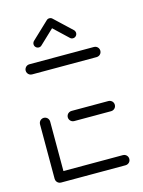

<svg xmlns="http://www.w3.org/2000/svg" viewBox="-106 -749 607 813"><g transform="rotate(-15 197.0 -342.5)"><path d="M37 -22.2V-261.5Q37 -267.4 40 -272.6Q43 -277.8 48.1 -280.7Q53.3 -283.7 59.3 -283.7Q65.2 -283.7 70.4 -280.7Q75.6 -277.8 78.5 -272.6Q81.5 -267.4 81.5 -261.5V-22.2ZM364.4 -22.2Q364.4 -16.3 361.5 -11.1Q358.5 -5.9 353.3 -3Q348.1 0 342.2 0H59.3Q53.3 0 48.1 -3Q43 -5.9 40 -11.1Q37 -16.3 37 -22.2Q37 -28.1 40 -33.3Q43 -38.5 48.1 -41.5Q53.3 -44.4 59.3 -44.4H342.2Q348.1 -44.4 353.3 -41.5Q358.5 -38.5 361.5 -33.3Q364.4 -28.1 364.4 -22.2ZM158.1 -259.3Q158.1 -265.2 161.1 -270.4Q164.1 -275.6 169.3 -278.5Q174.4 -281.5 180.4 -281.5H342.2Q348.1 -281.5 353.3 -278.5Q358.5 -275.6 361.5 -270.4Q364.4 -265.2 364.4 -259.3Q364.4 -253.3 361.5 -248.1Q358.5 -243 353.3 -240Q348.1 -237 342.2 -237H180.4Q174.4 -237 169.3 -240Q164.1 -243 161.1 -248.1Q158.1 -253.3 158.1 -259.3ZM37 -496.3Q37 -502.2 40 -507.4Q43 -512.6 48.1 -515.6Q53.3 -518.5 59.3 -518.5H342.2Q348.1 -518.5 353.3 -515.6Q358.5 -512.6 361.5 -507.4Q364.4 -502.2 364.4 -496.3Q364.4 -490.4 361.5 -485.2Q358.5 -480 353.3 -477Q348.1 -474.1 342.2 -474.1H59.3Q53.3 -474.1 48.1 -477Q43 -480 40 -485.2Q37 -490.4 37 -496.3ZM191.1 -684.8Q198.9 -684.8 204.3 -679.4Q209.6 -674.1 209.6 -666.3Q209.6 -662.6 208.1 -659.1Q206.7 -655.6 204.1 -653L129.3 -582.2Q124.1 -577 116.7 -577Q108.9 -577 103.5 -582.4Q98.1 -587.8 98.1 -595.6Q98.1 -599.3 99.6 -602.8Q101.1 -606.3 103.7 -608.9L178.5 -679.6Q183.7 -684.8 191.1 -684.8ZM204.8 -678.9 279.3 -608.9Q281.9 -606.3 283.3 -602.8Q284.8 -599.3 284.8 -595.6Q284.8 -587.8 279.4 -582.4Q274.1 -577 266.3 -577Q258.9 -577 253.7 -582.2L179.6 -652.2Z"/></g></svg>

Font: 26F Galaxy Sans
Style: Regular
Weight: 400
Designer: C₂₉H₂₅N₃O₅
Version: Version 1.100;FEAKit 1.0